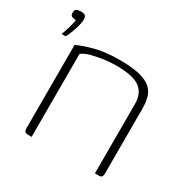

<svg xmlns="http://www.w3.org/2000/svg" viewBox="-118 -592 686 699"><g transform="rotate(30 224.5 -242.5)"><path d="M9 -379Q17 -398 22.5 -419Q28 -440 29 -449Q29 -449 27.5 -449Q26 -449 24 -449Q19 -449 12 -452Q5 -455 5 -466Q5 -475 8.5 -479Q12 -483 17.5 -484Q23 -485 31 -485Q43 -485 48 -480.5Q53 -476 53 -464Q53 -451 47.5 -432.5Q42 -414 35.5 -398.5Q29 -383 26 -379ZM86 0Q70 0 70 -16V-368Q100 -382 141.5 -392.5Q183 -403 239 -403Q289 -403 320.5 -396Q352 -389 369.5 -375Q387 -361 393.5 -339.5Q400 -318 400 -289V-17Q400 -12 398.5 -7.5Q397 -3 393 -1.5Q389 0 382 0H368V-292Q368 -336 339.5 -357.5Q311 -379 239 -379Q217 -379 190.5 -375.5Q164 -372 140.5 -366Q117 -360 102 -349V0Z"/></g></svg>

Font: Genos ExtraLight
Style: Regular
Weight: 250
Designer: Robert E. Leuschke
Foundry: Robert E. Leuschke
Version: Version 1.010